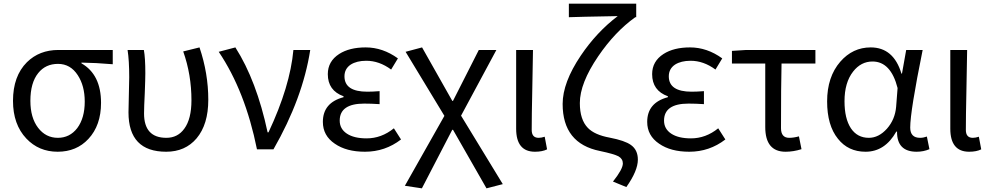

<svg xmlns="http://www.w3.org/2000/svg" viewBox="-20 -816 5412 1049"><path d="M124 -59Q51 -136 51 -265Q51 -400 127 -476Q195 -543 299 -543H596V-465Q502 -473 425 -474V-470Q532 -409 532 -254Q532 -131 463 -57Q398 13 295 13Q192 13 124 -59ZM402 -116Q443 -171 443 -261Q443 -347 405 -405Q365 -467 297 -467Q229 -467 189 -417Q146 -364 146 -265Q146 -173 188 -118Q230 -63 296 -63Q361 -63 402 -116Z M682 -202Q682 -234 684 -298Q686 -362 686 -394Q686 -486 677 -543H766Q774 -500 774 -416Q774 -386 771 -308Q767 -230 767 -196Q767 -63 889 -63Q951 -63 987 -113Q1026 -166 1026 -268Q1026 -408 981 -535L1070 -557Q1118 -415 1118 -271Q1118 -136 1054 -60Q992 13 888 13Q682 13 682 -202Z M1384 0Q1320 -318 1175 -533L1266 -557Q1382 -375 1442 -93H1447Q1565 -344 1583 -543H1675Q1634 -279 1474 0Z M1809 -31Q1744 -75 1744 -150Q1744 -255 1857 -285V-290Q1771 -321 1771 -411Q1771 -481 1833 -521Q1889 -557 1978 -557Q2071 -557 2154 -497L2117 -436Q2052 -484 1981 -484Q1929 -484 1896 -463Q1862 -440 1862 -399Q1862 -315 1987 -315Q2015 -315 2054 -318V-247Q2008 -250 1970 -250Q1836 -250 1836 -157Q1836 -112 1875 -86Q1914 -60 1983 -60Q2064 -60 2132 -115L2171 -54Q2084 13 1974 13Q1872 13 1809 -31Z M2192 199 2408 -183 2196 -533 2286 -557 2451 -265H2455L2596 -543H2692L2499 -184L2727 190L2638 213L2455 -107H2451L2285 213Z M2800 -113V-543H2892L2888 -319Q2885 -182 2885 -106Q2885 -63 2923 -63Q2938 -63 2956 -69L2969 0Q2943 13 2903 13Q2800 13 2800 -113Z M3329 176Q3383 108 3383 77Q3383 52 3359 38Q3334 25 3258 9Q3054 -32 3054 -248Q3054 -365 3153 -512Q3240 -641 3355 -728Q3132 -724 3088 -722V-796H3456V-722H3451Q3340 -643 3248 -508Q3148 -361 3148 -253Q3148 -162 3192 -117Q3229 -79 3311 -64Q3394 -48 3427 -24Q3465 3 3465 56Q3465 117 3402 206Z M3581 -31Q3516 -75 3516 -150Q3516 -255 3629 -285V-290Q3543 -321 3543 -411Q3543 -481 3605 -521Q3661 -557 3750 -557Q3843 -557 3926 -497L3889 -436Q3824 -484 3753 -484Q3701 -484 3668 -463Q3634 -440 3634 -399Q3634 -315 3759 -315Q3787 -315 3826 -318V-247Q3780 -250 3742 -250Q3608 -250 3608 -157Q3608 -112 3647 -86Q3686 -60 3755 -60Q3836 -60 3904 -115L3943 -54Q3856 13 3746 13Q3644 13 3581 -31Z M4161 -122V-469H3979V-538L4057 -543H4435V-469H4250Q4247 -346 4247 -116Q4247 -63 4292 -63Q4316 -63 4345 -71L4359 -1Q4315 13 4272 13Q4161 13 4161 -122Z M4558 -58Q4499 -131 4499 -262Q4499 -396 4571 -479Q4639 -557 4737 -557Q4862 -557 4905 -414H4908L4931 -543H5021Q4953 -208 4953 -119Q4953 -63 5007 -63Q5025 -63 5044 -70L5058 -1Q5026 13 4988 13Q4880 13 4881 -97H4877Q4815 13 4709 13Q4614 13 4558 -58ZM4826 -113Q4870 -163 4876 -232L4884 -335Q4847 -480 4747 -480Q4684 -480 4641 -425Q4594 -365 4594 -263Q4594 -168 4629 -115Q4664 -63 4727 -63Q4781 -63 4826 -113Z M5172 -113V-543H5264L5260 -319Q5257 -182 5257 -106Q5257 -63 5295 -63Q5310 -63 5328 -69L5341 0Q5315 13 5275 13Q5172 13 5172 -113Z"/></svg>

Font: 思源黑体R
Style: Regular
Weight: 400
Designer: Ryoko NISHIZUKA  (kana & ideographs); Paul D. Hunt (Latin, Greek & Cyrillic); Wenlong ZHANG  (bopomofo); Sandoll Communi
Foundry: Adobe Systems Incorporated
Version: Version 1.00 June 24, 2014, initial release